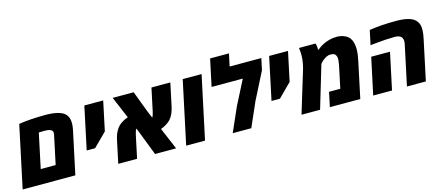

<svg xmlns="http://www.w3.org/2000/svg" viewBox="-53 -1310 4284 1863"><g transform="rotate(-15 2089.0 -378.5)"><path d="M130.4 -623.5Q250.5 -641.6 395.3 -641.6Q540 -641.6 591.3 -593.3Q626.5 -560.5 626.5 -497.1Q626.5 -467.3 618.7 -431.2L526.9 0H-2.4ZM431.6 -451.7Q431.6 -472.7 415.5 -482.4Q394 -495.1 346.7 -495.1L292 -493.2L218.3 -146H368.2L430.2 -437Q431.6 -444.8 431.6 -451.7Z M913.6 -337.4 780.3 -204.6H695.8L786.6 -632.3H976.1Z M1650.4 -632.3 1601.6 -402.3Q1585.4 -324.2 1545.9 -281.2Q1530.3 -264.2 1504.6 -247.6Q1479 -231 1446.3 -219.7Q1507.3 -74.2 1539.1 0H1327.6L1217.3 -285.2Q1204.6 -271 1196.3 -231.4L1147 0H958L1006.8 -230Q1013.2 -259.3 1022 -282.2Q1030.8 -305.2 1047.9 -331.1Q1083.5 -384.8 1164.1 -413.1Q1089.4 -588.9 1071.3 -632.3H1282.2L1362.8 -418.5L1392.6 -348.1Q1404.3 -365.7 1411.6 -400.9L1460.9 -632.3Z M1829.6 0H1640.1L1774.9 -632.3H1964.4Z M2246.1 -632.3H2564.5L2540 -516.6L2397 -234.9L2397.9 -235.4L2294.4 0H2107.9L2214.4 -241.7L2339.4 -486.3H2025.9L2083.5 -757.3H2272.9Z M2770 -337.4 2636.7 -204.6H2552.2L2643.1 -632.3H2832.5Z M3108.9 -632.3Q3119.6 -603.5 3116.7 -567.9H3123.5Q3178.7 -615.2 3252.9 -633.8Q3284.7 -642.1 3325 -642.1Q3365.2 -642.1 3399.2 -627.7Q3433.1 -613.3 3451.2 -588.9Q3480.5 -549.3 3480.5 -475.6Q3480.5 -427.2 3464.8 -356L3389.2 0H3083.5L3114.7 -146H3227.5L3272 -356Q3286.6 -426.8 3280.3 -451.2Q3272.9 -479.5 3252.4 -487.3Q3240.2 -491.7 3217.8 -491.7Q3195.3 -491.7 3168 -475.3Q3140.6 -459 3127 -442.9L3112.8 -426.8L2985.4 0H2798.8L2920.4 -399.4Q2948.2 -483.9 2948.2 -562Q2948.2 -596.7 2942.9 -632.3Z M4109.9 -592.8Q4126.5 -576.2 4134.8 -557.4Q4143.1 -538.6 4144.3 -520.8Q4145.5 -502.9 4145.5 -489.7Q4145.5 -457 4133.3 -401.4L4047.9 0H3857.9L3943.4 -401.4Q3946.8 -417.5 3946.8 -431.2Q3946.8 -495.6 3867.7 -495.6Q3781.2 -495.6 3661.6 -482.9L3620.6 -478.5L3651.4 -623.5Q3771.5 -642.1 3916.5 -642.1Q4061.5 -642.1 4109.9 -592.8ZM3708 0H3519L3597.7 -368.7H3786.6Z"/></g></svg>

Font: Open Sans Hebrew Extra Bold
Style: Italic
Weight: 800
Italic angle: -12°
Foundry: Ascender Corporation, Yanek Iontef
Version: Version 2.001;PS 002.001;hotconv 1.0.70;makeotf.lib2.5.58329